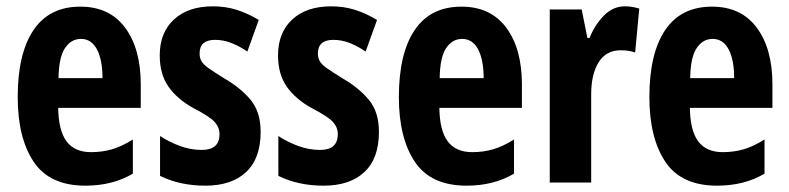

<svg xmlns="http://www.w3.org/2000/svg" viewBox="-20 -577 2494 607"><path d="M234 -556Q326 -556 375.5 -489.5Q425 -423 425 -310V-236H164Q165 -164 190.5 -130Q216 -96 268 -96Q303 -96 334 -105Q365 -114 400 -136V-28Q336 10 250 10Q137 10 86.5 -65.5Q36 -141 36 -270Q36 -408 86 -482Q136 -556 234 -556ZM236 -454Q205 -454 185.5 -425Q166 -396 165 -330H304Q304 -388 286.5 -421Q269 -454 236 -454Z M804 -160Q804 -76 758 -33Q712 10 629 10Q549 10 486 -21V-147Q513 -129 547.5 -116Q582 -103 618 -103Q674 -103 674 -153Q674 -174 659 -191Q644 -208 592 -235Q541 -263 513 -302.5Q485 -342 485 -402Q485 -474 530 -515.5Q575 -557 653 -557Q693 -557 728 -546Q763 -535 798 -514L762 -414Q739 -430 713 -440.5Q687 -451 660 -451Q611 -451 611 -408Q611 -394 617 -383.5Q623 -373 640 -361Q657 -349 691 -328Q741 -299 772.5 -261Q804 -223 804 -160Z M1178 -160Q1178 -76 1132 -33Q1086 10 1003 10Q923 10 860 -21V-147Q887 -129 921.5 -116Q956 -103 992 -103Q1048 -103 1048 -153Q1048 -174 1033 -191Q1018 -208 966 -235Q915 -263 887 -302.5Q859 -342 859 -402Q859 -474 904 -515.5Q949 -557 1027 -557Q1067 -557 1102 -546Q1137 -535 1172 -514L1136 -414Q1113 -430 1087 -440.5Q1061 -451 1034 -451Q985 -451 985 -408Q985 -394 991 -383.5Q997 -373 1014 -361Q1031 -349 1065 -328Q1115 -299 1146.5 -261Q1178 -223 1178 -160Z M1439 -556Q1531 -556 1580.5 -489.5Q1630 -423 1630 -310V-236H1369Q1370 -164 1395.5 -130Q1421 -96 1473 -96Q1508 -96 1539 -105Q1570 -114 1605 -136V-28Q1541 10 1455 10Q1342 10 1291.5 -65.5Q1241 -141 1241 -270Q1241 -408 1291 -482Q1341 -556 1439 -556ZM1441 -454Q1410 -454 1390.5 -425Q1371 -396 1370 -330H1509Q1509 -388 1491.5 -421Q1474 -454 1441 -454Z M1956 -557Q1966 -557 1976.5 -555.5Q1987 -554 2001 -550L1988 -411Q1970 -418 1942 -418Q1896 -418 1872.5 -380Q1849 -342 1849 -279V0H1718V-547H1819L1837 -457H1844Q1859 -496 1888 -526.5Q1917 -557 1956 -557Z M2231 -556Q2323 -556 2372.5 -489.5Q2422 -423 2422 -310V-236H2161Q2162 -164 2187.5 -130Q2213 -96 2265 -96Q2300 -96 2331 -105Q2362 -114 2397 -136V-28Q2333 10 2247 10Q2134 10 2083.5 -65.5Q2033 -141 2033 -270Q2033 -408 2083 -482Q2133 -556 2231 -556ZM2233 -454Q2202 -454 2182.5 -425Q2163 -396 2162 -330H2301Q2301 -388 2283.5 -421Q2266 -454 2233 -454Z"/></svg>

Font: Noto Sans Lao UI ExtCond
Style: Bold
Weight: 700
Width: 2
Designer: Monotype Design Team
Foundry: Monotype Imaging Inc.
Version: Version 2.000; ttfautohint (v1.8.4.7-5d5b)